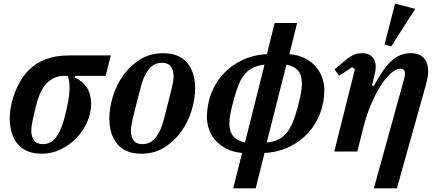

<svg xmlns="http://www.w3.org/2000/svg" viewBox="-20 -823 2370 1043"><path d="M388 -411 387 -401Q429 -383 452 -347Q475 -311 475 -260Q475 -208 453 -159Q431 -110 394 -72Q357 -34 308.5 -11Q260 12 207 12Q121 12 77 -39.5Q33 -91 33 -178Q33 -214 40.5 -251Q48 -288 61.5 -322.5Q75 -357 93.5 -387.5Q112 -418 135 -441Q175 -481 229.5 -501.5Q284 -522 359 -522H582L554 -411ZM213 -40Q257 -40 285.5 -78.5Q314 -117 331 -186Q346 -245 352 -281.5Q358 -318 358 -345Q358 -363 355.5 -380Q353 -397 348 -411H329Q275 -411 236 -373Q197 -335 176 -249Q163 -198 156.5 -165.5Q150 -133 150 -113Q150 -82 164 -61Q178 -40 213 -40Z M754 -40Q799 -40 827.5 -78Q856 -116 870 -174Q886 -237 896.5 -277.5Q907 -318 913 -344Q919 -370 921 -384.5Q923 -399 923 -409Q923 -440 908.5 -461Q894 -482 860 -482Q815 -482 786.5 -444Q758 -406 744 -348Q728 -285 717.5 -244.5Q707 -204 701 -178Q695 -152 693 -137.5Q691 -123 691 -113Q691 -82 705.5 -61Q720 -40 754 -40ZM748 12Q662 12 618 -39.5Q574 -91 574 -179Q574 -237 593.5 -300Q613 -363 650.5 -415Q688 -467 742 -500.5Q796 -534 866 -534Q952 -534 996 -482.5Q1040 -431 1040 -343Q1040 -285 1020.5 -222Q1001 -159 963.5 -107Q926 -55 872 -21.5Q818 12 748 12Z M1295 8Q1244 3 1207.5 -16.5Q1171 -36 1148 -63.5Q1125 -91 1114.5 -123.5Q1104 -156 1104 -186Q1104 -253 1127 -314Q1150 -375 1193 -421.5Q1236 -468 1296 -496.5Q1356 -525 1430 -529L1472 -698H1594L1552 -529Q1603 -524 1639 -505Q1675 -486 1698 -458Q1721 -430 1731.5 -397.5Q1742 -365 1742 -335Q1742 -268 1719 -207.5Q1696 -147 1653.5 -100.5Q1611 -54 1551 -25Q1491 4 1417 8L1369 200H1247ZM1417 -472Q1383 -468 1357.5 -456.5Q1332 -445 1312.5 -423.5Q1293 -402 1278.5 -368Q1264 -334 1251 -286Q1243 -256 1238 -235.5Q1233 -215 1230.5 -200Q1228 -185 1227 -173.5Q1226 -162 1226 -151Q1226 -66 1311 -49ZM1429 -49Q1463 -52 1488.5 -63.5Q1514 -75 1533.5 -97Q1553 -119 1568 -153Q1583 -187 1596 -236Q1604 -266 1608.5 -286Q1613 -306 1615.5 -321Q1618 -336 1619 -347.5Q1620 -359 1620 -371Q1620 -415 1599 -439.5Q1578 -464 1536 -472Z M1908 -447 1893 -458 1823 -412 1797 -446 1856 -495Q1883 -518 1903.5 -526Q1924 -534 1947 -534Q1982 -534 2001.5 -514.5Q2021 -495 2021 -462Q2021 -449 2018.5 -434Q2016 -419 2012 -405L2000 -359L2011 -356Q2030 -392 2050.5 -424Q2071 -456 2094.5 -480.5Q2118 -505 2146 -519.5Q2174 -534 2210 -534Q2260 -534 2283 -507Q2306 -480 2306 -435Q2306 -418 2302.5 -400.5Q2299 -383 2294 -364L2136 200H2011L2177 -401Q2180 -414 2180 -423Q2180 -450 2155 -450Q2132 -450 2104.5 -426Q2077 -402 2049.5 -359.5Q2022 -317 1997 -259.5Q1972 -202 1955 -135L1921 0H1796ZM2126 -803 2236 -775 2105 -571 2069 -581Z"/></svg>

Font: IBM Plex Serif SmBld
Style: Italic
Weight: 600
Italic angle: -14°
Designer: Mike Abbink, Paul van der Laan, Pieter van Rosmalen
Foundry: Bold Monday
Version: Version 3.001